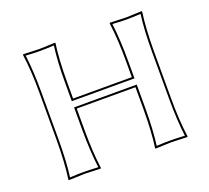

<svg xmlns="http://www.w3.org/2000/svg" viewBox="-113 -789 1014 933"><g transform="rotate(-20 394.0 -322.5)"><path d="M550.8 -444.8Q550.8 -559.6 539.1 -645L541 -647.9Q542.5 -647.9 623 -645Q623 -645 706.1 -647.9L707 -645Q695.3 -564.9 694.8 -444.8V-200.2Q694.8 -85.4 707 0L705.1 2.9Q703.6 2.9 623 0Q623 0 540 2.9L539.1 0Q550.8 -81.5 550.8 -200.2V-311H247.1V-200.2Q247.1 -85.4 258.8 0L256.8 2.9Q255.4 2.9 174.8 0Q174.8 0 91.8 2.9L90.8 0Q102.5 -81.5 103 -200.2V-444.8Q103 -559.6 90.8 -645L92.8 -647.9Q94.2 -647.9 174.8 -645Q174.8 -645 257.8 -647.9L258.8 -645Q247.1 -564.9 247.1 -444.8V-362.8H550.8ZM561 -444.8V-353H236.8V-444.8Q236.8 -558.1 247.6 -637.2Q203.1 -634.8 174.8 -634.8Q146 -634.8 102.1 -637.7Q112.8 -553.2 112.8 -444.8V-200.2Q112.8 -87.4 102.1 -7.8Q146.5 -10.3 174.8 -9.8Q203.6 -9.8 248 -7.3Q237.3 -91.8 236.8 -200.2V-320.8H561V-200.2Q561 -87.4 550.3 -7.8Q594.7 -10.3 623 -9.8Q651.9 -9.8 695.8 -7.3Q685.1 -91.8 685.1 -200.2V-444.8Q685.1 -558.1 695.8 -637.2Q651.4 -634.8 623 -634.8Q594.2 -634.8 550.3 -637.7Q561 -552.7 561 -444.8Z"/></g></svg>

Font: Linux Biolinum Outline O
Style: Bold
Weight: 700
Designer: Philipp H. Poll
Foundry: Philipp H. Poll
Version: Version 0.9.2